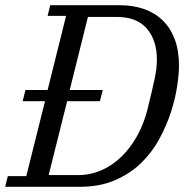

<svg xmlns="http://www.w3.org/2000/svg" viewBox="-41 -718 725 738"><path d="M-11 -41H60L132 -329H46L57 -372H142L213 -657H142L152 -698H419Q470 -698 512 -683.5Q554 -669 584 -640Q614 -611 630.5 -567.5Q647 -524 647 -466Q647 -434 640 -387Q633 -340 616.5 -288.5Q600 -237 572 -185Q544 -133 502 -92Q460 -51 401.5 -25.5Q343 0 266 0H-21ZM146 -45H259Q306 -45 348.5 -63.5Q391 -82 425.5 -115.5Q460 -149 485.5 -194.5Q511 -240 525 -294Q535 -335 542 -364.5Q549 -394 553.5 -415.5Q558 -437 560 -454.5Q562 -472 562 -489Q562 -563 523.5 -608Q485 -653 407 -653H297L227 -372H354L343 -329H217Z"/></svg>

Font: IBM Plex Serif
Style: Italic
Weight: 400
Italic angle: -14°
Designer: Mike Abbink, Paul van der Laan, Pieter van Rosmalen
Foundry: Bold Monday
Version: Version 3.001